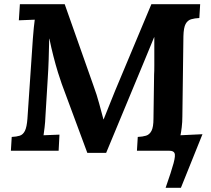

<svg xmlns="http://www.w3.org/2000/svg" viewBox="-20 -720 1010 917"><path d="M771 177Q799 97 809 59.5Q819 22 813.5 11Q808 0 789 0H634L638 -66Q661 -67 677.5 -72Q694 -77 703.5 -95Q713 -113 713 -153L716 -365Q717 -377 717 -407.5Q717 -438 717 -474.5Q717 -511 717 -542H716L669 -428L487 10H397L275 -319Q268 -338 257 -373.5Q246 -409 235 -452Q224 -495 216 -535H215Q214 -484 212.5 -437Q211 -390 208 -345L197 -164Q196 -137 193 -112Q190 -87 188 -74L264 -77L260 0H32L36 -66Q59 -67 74.5 -72Q90 -77 99 -95Q108 -113 111 -153L137 -536Q139 -563 141.5 -588Q144 -613 146 -626L70 -623L75 -700H289L426 -312Q443 -266 453.5 -226Q464 -186 474 -150H475Q489 -185 503 -220Q517 -255 530 -287L703 -700H936L932 -634Q910 -633 893 -628Q876 -623 866.5 -605.5Q857 -588 856 -547L851 -164Q851 -137 848 -112.5Q845 -88 842 -74L947 -79L844 177Z"/></svg>

Font: Lora
Style: Bold Italic
Weight: 700
Italic angle: -3°
Designer: Olga Karpushina, Alexei Vanyashin (Cyrillic)
Foundry: Cyreal
Version: Version 3.004